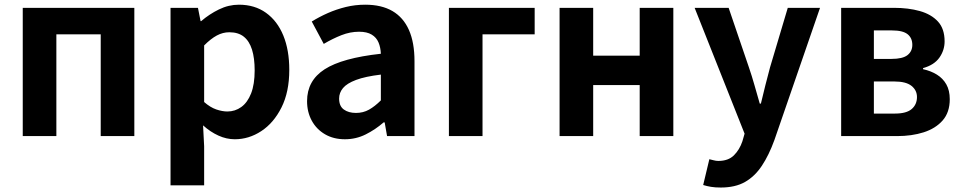

<svg xmlns="http://www.w3.org/2000/svg" viewBox="-20 -594 4205 838"><path d="M79.3 0V-559.8H566.3V0H419.6V-444.1H226V0Z M724.3 214.9V-559.8H844L855.4 -501.9H858.2Q893.3 -532.1 935.5 -552.8Q977.7 -573.5 1022.8 -573.5Q1091.7 -573.5 1141 -538.1Q1190.4 -502.6 1216.5 -439.1Q1242.6 -375.6 1242.6 -288.9Q1242.6 -192.9 1208.6 -125Q1174.5 -57.1 1120.3 -21.7Q1066.2 13.8 1004.7 13.8Q968.5 13.8 933.4 -2.2Q898.2 -18.1 866.3 -46.8L871 44.4V214.9ZM972.6 -107.4Q1006 -107.4 1033.1 -126.9Q1060.2 -146.4 1075.9 -186.2Q1091.5 -226.1 1091.5 -286.6Q1091.5 -340.3 1079.9 -377.5Q1068.2 -414.6 1044.1 -433.9Q1020.1 -453.2 980.8 -453.2Q952.5 -453.2 926.2 -439Q900 -424.9 871 -395.7V-148.7Q897.7 -125.3 924 -116.3Q950.2 -107.4 972.6 -107.4Z M1485.4 13.8Q1435.9 13.8 1398.6 -7.9Q1361.4 -29.5 1340.8 -67.2Q1320.2 -105 1320.2 -152.6Q1320.2 -242.2 1396.9 -291.6Q1473.7 -341 1642.3 -359.4Q1641.2 -386.8 1632.1 -408.6Q1623 -430.4 1602.4 -442.9Q1581.8 -455.5 1547.1 -455.5Q1508.3 -455.5 1470.3 -440.5Q1432.3 -425.6 1393 -402.4L1340.7 -500.1Q1374.1 -520.7 1411.2 -537.1Q1448.3 -553.4 1489.3 -563.5Q1530.3 -573.5 1574.1 -573.5Q1645.4 -573.5 1693 -545.7Q1740.6 -517.8 1764.9 -463Q1789.1 -408.3 1789.1 -327V0H1669.4L1658.9 -59.9H1654.4Q1618.3 -28.4 1576 -7.3Q1533.8 13.8 1485.4 13.8ZM1533.7 -101.1Q1565.1 -101.1 1590.6 -115.4Q1616.1 -129.7 1642.3 -155.8V-268.4Q1574.4 -260.3 1534.2 -245.2Q1494 -230.1 1477.1 -209.7Q1460.1 -189.3 1460.1 -163.8Q1460.1 -130.8 1480.7 -116Q1501.3 -101.1 1533.7 -101.1Z M1939.3 0V-559.8H2313.6V-444.1H2086V0Z M2422.3 0V-559.8H2569V-350.9H2772V-559.8H2918.8V0H2772V-222.8H2569V0Z M3125.8 224.5Q3101.1 224.5 3083.2 221.5Q3065.3 218.5 3049.1 213.5L3076 100.9Q3084 102.6 3094.5 105.5Q3104.9 108.4 3115.3 108.4Q3158.3 108.4 3183 84.2Q3207.6 60 3220.2 22.8L3229.8 -10.6L3011.8 -559.8H3160.2L3248.7 -300Q3261.7 -262.1 3273 -222.2Q3284.2 -182.3 3296 -141.9H3301Q3310.1 -181.5 3320.4 -221.4Q3330.7 -261.3 3340.9 -300L3418.3 -559.8H3559.1L3360 17.1Q3336.1 83 3305.3 129.4Q3274.5 175.8 3231.7 200.2Q3189 224.5 3125.8 224.5Z M3651.3 0V-559.8H3882.3Q3944.7 -559.8 3994.6 -545.8Q4044.5 -531.8 4073.7 -500.1Q4102.8 -468.5 4102.8 -413.4Q4102.8 -374.9 4080.1 -342.5Q4057.3 -310.2 4008.8 -296.8V-292Q4043.1 -284.5 4069.2 -268.3Q4095.4 -252.1 4110.3 -225.8Q4125.3 -199.4 4125.3 -160.9Q4125.3 -103.7 4094.3 -68.3Q4063.2 -33 4011.4 -16.5Q3959.6 0 3895.3 0ZM3794.1 -336.9H3871.1Q3919.9 -336.9 3940.9 -353.5Q3961.9 -370.1 3961.9 -398.1Q3961.9 -428.2 3941.2 -444.7Q3920.5 -461.2 3873.3 -461.2H3794.1ZM3794.1 -98.3H3885.9Q3936.5 -98.3 3959.4 -118.3Q3982.2 -138.2 3982.2 -170.5Q3982.2 -200.1 3958.3 -219.2Q3934.4 -238.4 3883.1 -238.4H3794.1Z"/></svg>

Font: Shanggu Sans SC VF
Style: Regular
Weight: 250
Designer: GuiWonder
Version: Version 1.021